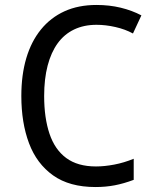

<svg xmlns="http://www.w3.org/2000/svg" viewBox="-20 -744 640 774"><path d="M365 10Q260 10 194 -37Q128 -84 97 -166.5Q66 -249 66 -357Q66 -442 86 -509.5Q106 -577 145 -625Q184 -673 240 -698.5Q296 -724 369 -724Q421 -724 466.5 -713Q512 -702 550 -682L516 -609Q485 -626 445.5 -635Q406 -644 369 -644Q318 -644 278.5 -625Q239 -606 212.5 -569.5Q186 -533 172 -479.5Q158 -426 158 -357Q158 -269 179.5 -205Q201 -141 247 -107Q293 -73 367 -73Q401 -73 440.5 -80.5Q480 -88 519 -104V-19Q479 -4 442.5 3Q406 10 365 10Z"/></svg>

Font: Noto Sans Mono
Style: Regular
Weight: 400
Designer: Monotype Design Team
Foundry: Monotype Imaging Inc.
Version: Version 2.014